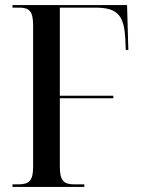

<svg xmlns="http://www.w3.org/2000/svg" viewBox="-20 -734 558 754"><path d="M29 0H311V-10H272C229 -10 215 -26 215 -80V-348H425V-358H215V-704H354C441 -704 467 -675 472 -582L474 -538H484L479 -714H29V-704H56C95 -704 110 -690 110 -635V-79C110 -24 95 -10 51 -10H29Z"/></svg>

Font: Noto Serif Display Condensed Medium
Style: Regular
Weight: 500
Width: 3
Designer: Monotype Design Team
Foundry: Monotype Imaging Inc.
Version: Version 2.009